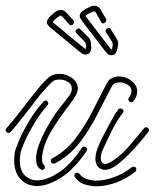

<svg xmlns="http://www.w3.org/2000/svg" viewBox="-30 -651 545 676"><path d="M358 -457Q349 -459 343 -468Q339 -472 327.5 -487.5Q316 -503 301 -522.5Q286 -542 273 -558.5Q260 -575 255 -583Q249 -592 251 -599Q254 -612 285 -626Q297 -633 308 -630Q319 -627 326 -615Q328 -610 333 -602Q338 -594 344 -584Q345 -581 344 -578Q343 -572 336.5 -569.5Q330 -567 327 -572Q322 -580 308 -606Q306 -610 303 -611Q300 -611 293 -608Q277 -601 274 -598Q271 -595 272 -593Q277 -587 289.5 -570.5Q302 -554 316.5 -535Q331 -516 343 -500.5Q355 -485 358 -481Q361 -477 362.5 -476.5Q364 -476 365 -482Q367 -490 367 -495Q367 -500 362 -508L343 -538Q341 -541 342 -544Q343 -550 350 -552Q357 -554 360 -548L380 -516Q386 -506 386 -498Q386 -490 383 -478Q377 -453 358 -457ZM271 -459Q262 -459 254 -466Q250 -469 235 -481.5Q220 -494 201 -509.5Q182 -525 166 -538.5Q150 -552 143 -558Q135 -566 135 -573Q135 -586 162 -607Q173 -616 184 -616Q196 -616 205 -605Q208 -601 215 -594Q222 -587 229 -579Q231 -577 231 -573Q231 -568 225.5 -564Q220 -560 215 -564Q209 -571 189 -593Q186 -596 183 -596Q181 -596 174 -591Q161 -581 158.5 -577.5Q156 -574 157 -572Q163 -567 179 -553.5Q195 -540 213.5 -525Q232 -510 247 -497.5Q262 -485 266 -482Q270 -479 271.5 -479Q273 -479 273 -485Q273 -493 272 -497.5Q271 -502 264 -509L239 -534Q236 -537 236 -540Q236 -546 242.5 -549.5Q249 -553 253 -548L280 -521Q288 -513 289.5 -505Q291 -497 291 -485Q291 -459 271 -459ZM119 -53Q112 -53 104.5 -62.5Q97 -72 97 -92Q97 -113 106 -138.5Q115 -164 128.5 -189.5Q142 -215 154.5 -234.5Q167 -254 174 -263Q189 -282 200 -296Q211 -310 213 -313Q223 -327 223 -339Q223 -354 209.5 -362.5Q196 -371 180 -371Q163 -371 154 -363Q140 -350 124.5 -332.5Q109 -315 92 -292Q74 -269 54 -243Q34 -217 8 -187Q5 -183 0 -183Q-5 -183 -8.5 -188.5Q-12 -194 -8 -199Q18 -228 38.5 -255Q59 -282 76 -304Q94 -327 109.5 -345.5Q125 -364 141 -378Q155 -391 179 -391Q203 -391 223.5 -376.5Q244 -362 244 -339Q244 -330 238 -317.5Q232 -305 210 -276Q156 -205 137 -164Q118 -123 118 -91Q118 -76 124 -71Q128 -68 128 -63Q128 -53 119 -53ZM159 -75Q149 -75 149 -85Q149 -91 155 -94Q203 -120 237 -165Q271 -210 297 -262Q323 -314 347 -359Q353 -371 364.5 -376.5Q376 -382 389 -382Q412 -382 432.5 -367Q453 -352 453 -329Q453 -312 440 -295Q437 -291 432 -291Q427 -291 423.5 -296Q420 -301 424 -307Q433 -319 433 -330Q433 -345 419 -353Q405 -361 391 -361Q383 -361 375.5 -358Q368 -355 365 -349Q340 -302 313 -248.5Q286 -195 250.5 -149Q215 -103 164 -76Q162 -75 159 -75ZM99 4Q63 3 41.5 -21Q20 -45 20 -86Q20 -93 20.5 -100Q21 -107 22 -114Q25 -129 39 -161Q53 -193 75.5 -229.5Q98 -266 123 -293Q126 -297 130 -297Q136 -297 139 -291Q142 -285 137 -280Q113 -253 92 -218.5Q71 -184 57.5 -154Q44 -124 42 -111Q41 -104 40.5 -97.5Q40 -91 40 -85Q40 -50 58 -33Q76 -16 102 -16Q134 -16 176 -43Q218 -70 258 -130Q261 -135 266 -135Q271 -135 275 -130Q279 -125 274 -118Q232 -56 185.5 -26Q139 4 99 4ZM340 -53Q334 -53 331 -54Q317 -59 311.5 -69Q306 -79 306 -92Q306 -109 313 -127.5Q320 -146 328.5 -163Q337 -180 342 -189Q353 -210 364.5 -231Q376 -252 386 -265Q389 -269 394 -269Q399 -269 403 -264Q407 -259 402 -253Q380 -224 363 -189.5Q346 -155 331 -122Q325 -109 325 -95Q325 -74 341 -74Q349 -74 364 -83Q398 -105 425 -137Q452 -169 477 -199Q480 -203 484 -203Q490 -203 493.5 -197.5Q497 -192 492 -186Q485 -177 467.5 -156Q450 -135 427 -111Q404 -87 381 -70Q358 -53 340 -53ZM310 5Q291 5 269 -1.5Q247 -8 234 -27Q232 -31 232 -33Q232 -43 242 -43Q247 -43 250 -39Q259 -26 276 -20.5Q293 -15 310 -15Q336 -15 368.5 -26Q401 -37 434 -62Q436 -64 440 -64Q450 -64 450 -54Q450 -49 446 -46Q411 -19 375.5 -7Q340 5 310 5ZM271 -459Q262 -459 254 -466Q250 -469 235 -481.5Q220 -494 201 -509.5Q182 -525 166 -538.5Q150 -552 143 -558Q135 -566 135 -573Q135 -586 162 -607Q173 -616 184 -616Q196 -616 205 -605Q208 -601 215 -594Q222 -587 229 -579Q231 -577 231 -573Q231 -568 225.5 -564Q220 -560 215 -564Q209 -571 189 -593Q186 -596 183 -596Q181 -596 174 -591Q161 -581 158.5 -577.5Q156 -574 157 -572Q163 -567 179 -553.5Q195 -540 213.5 -525Q232 -510 247 -497.5Q262 -485 266 -482Q270 -479 271.5 -479Q273 -479 273 -485Q273 -493 272 -497.5Q271 -502 264 -509L239 -534Q236 -537 236 -540Q236 -546 242.5 -549.5Q249 -553 253 -548L280 -521Q288 -513 289.5 -505Q291 -497 291 -485Q291 -459 271 -459Z"/></svg>

Font: Neonderthaw
Style: Regular
Weight: 400
Designer: Robert E. Leuschke
Foundry: Robert E. Leuschke
Version: Version 1.010; ttfautohint (v1.8.3)